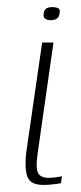

<svg xmlns="http://www.w3.org/2000/svg" viewBox="-20 -519 228 542"><path d="M102 3Q65 3 57 -21Q49 -45 54 -88L99 -399H131L87 -91Q80 -46 87 -31.5Q94 -17 118 -17Q124 -17 137.5 -18.5Q151 -20 155 -22L152 -2Q148 -1 141 0Q134 1 124 2Q114 3 102 3ZM124 -462Q115 -462 108.5 -465.5Q102 -469 103 -480Q105 -492 111.5 -495.5Q118 -499 127 -499Q137 -499 144 -496Q151 -493 148 -480Q146 -469 139 -465.5Q132 -462 124 -462Z"/></svg>

Font: Genos ExtraLight
Style: Italic
Weight: 250
Italic angle: -8°
Designer: Robert E. Leuschke
Foundry: Robert E. Leuschke
Version: Version 1.010